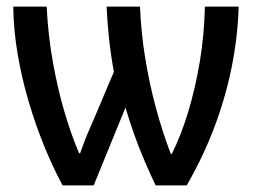

<svg xmlns="http://www.w3.org/2000/svg" viewBox="-20 -560 768 580"><path d="M701 -540Q698 -445 679 -353Q660 -261 626.5 -173Q593 -85 544 0H450Q434 -34 416.5 -74.5Q399 -115 384.5 -156.5Q370 -198 359 -235L263 0H169Q139 -56 113 -120Q87 -184 66.5 -253.5Q46 -323 33.5 -395.5Q21 -468 20 -540H121Q125 -456 139.5 -374Q154 -292 175 -221Q196 -150 219 -97H222Q228 -114 235 -132.5Q242 -151 250.5 -170Q259 -189 266 -206L324 -343Q315 -392 309.5 -442.5Q304 -493 302 -540H403Q406 -463 418.5 -385.5Q431 -308 451 -234Q471 -160 496 -95H499Q527 -151 548.5 -222Q570 -293 583.5 -373.5Q597 -454 599 -540Z"/></svg>

Font: Noto Sans Display SemiCondensed Medium
Style: Regular
Weight: 500
Width: 4
Designer: Monotype Design Team
Foundry: Monotype Imaging Inc.
Version: Version 2.003